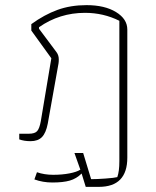

<svg xmlns="http://www.w3.org/2000/svg" viewBox="-20 -540 606 748"><path d="M298 136Q278 156 252 163.5Q226 171 184 171Q147 171 114 159L124 131Q153 141 187 141Q222 141 250.5 135.5Q279 130 293 121L270 56H304L335 158Q358 158 392 155.5Q426 153 437 150Q445 128 445 88V-459Q383 -490 311 -490Q212 -490 132 -434V-428L200 -337Q209 -325 209 -309Q209 -299 208 -293L166 -58Q159 -22 143.5 -6Q128 10 99 10Q74 10 55 3V-19H92Q116 -19 125 -29.5Q134 -40 139 -68L180 -313L102 -421V-446Q153 -483 204 -501.5Q255 -520 317 -520Q388 -520 432 -493Q476 -466 476 -425V74Q476 188 365 188H314Z"/></svg>

Font: Athiti ExtraLight
Style: Regular
Weight: 250
Version: Version 1.032